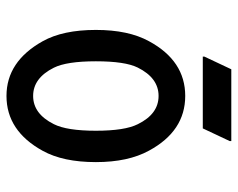

<svg xmlns="http://www.w3.org/2000/svg" viewBox="-91 -639 740 598"><g transform="rotate(90 279.0 -340.0)"><path d="M190.9 -137.7Q223.1 -73.2 278.8 -73.2Q334.5 -73.2 366.7 -137.7Q387.2 -178.2 387.2 -268.6Q387.2 -358.9 366.7 -399.4Q335 -463.9 278.8 -463.9Q222.7 -463.9 190.4 -398.9Q170.9 -359.4 170.9 -268.6Q170.9 -177.7 190.9 -137.7ZM73.2 -268.6Q73.2 -370.1 108.4 -434.1Q169.4 -546.9 278.8 -546.9Q388.2 -546.9 449.2 -434.1Q484.9 -369.1 484.9 -268.6Q484.9 -166.5 449.7 -103Q387.7 9.8 278.8 9.8Q171.4 9.8 108.4 -103Q73.2 -166 73.2 -268.6ZM156.2 -601.6V-606.4L195.8 -690.4H419.4V-685.5L379.9 -601.6Z"/></g></svg>

Font: Nova Oval
Style: Book
Weight: 400
Version: Version 2.000